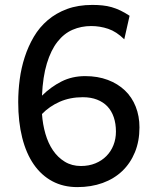

<svg xmlns="http://www.w3.org/2000/svg" viewBox="-20 -745 626 777"><path d="M314.9 -351.6Q263.7 -351.6 221.9 -333.3Q180.2 -314.9 149.9 -283.7Q152.8 -241.7 163.8 -203.6Q174.8 -165.5 194.3 -136.7Q213.9 -107.9 242.2 -90.6Q270.5 -73.2 307.6 -73.2Q339.8 -73.2 366 -84Q392.1 -94.7 410.6 -113.5Q429.2 -132.3 439.2 -157.7Q449.2 -183.1 449.2 -212.4Q449.2 -244.6 440.4 -270.5Q431.6 -296.4 414.8 -314.2Q397.9 -332 372.8 -341.8Q347.7 -351.6 314.9 -351.6ZM482.9 -585.9Q451.2 -617.2 417.7 -628.4Q384.3 -639.6 349.1 -639.6Q308.6 -639.6 273.7 -624.5Q238.8 -609.4 212.4 -575.7Q186 -542 169.7 -488.3Q153.3 -434.6 149.9 -357.9Q186 -393.6 229 -415.3Q272 -437 324.7 -437Q375.5 -437 416.3 -421.6Q457 -406.2 485.6 -378.9Q514.2 -351.6 529.3 -313.2Q544.4 -274.9 544.4 -229.5Q544.4 -173.8 526.1 -129.2Q507.8 -84.5 474.9 -53Q441.9 -21.5 395.5 -4.6Q349.1 12.2 293 12.2Q236.3 12.2 191.9 -11.5Q147.5 -35.2 116.7 -79.6Q85.9 -124 69.8 -188Q53.7 -252 53.7 -332Q53.7 -377 59.8 -423.6Q65.9 -470.2 80.1 -513.9Q94.2 -557.6 116.9 -596.2Q139.6 -634.8 173.1 -663.3Q206.5 -691.9 251.2 -708.5Q295.9 -725.1 354 -725.1Q375.5 -725.1 394.5 -723.1Q413.6 -721.2 431.6 -716.1Q449.7 -710.9 467.5 -702.4Q485.4 -693.8 504.4 -681.2Z"/></svg>

Font: Andika Eur
Style: Regular
Weight: 400
Designer: Victor Gaultney, Annie Olsen, Julie Remington, Don Collingsworth, Eric Hays, Becca Hirsbrunner
Foundry: SIL International
Version: Version 5.000